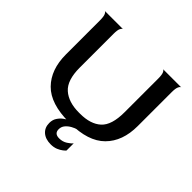

<svg xmlns="http://www.w3.org/2000/svg" viewBox="-196 -774 1126 1126"><g transform="rotate(45 367.5 -211.0)"><path d="M363 10Q211 10 140.5 -61.5Q70 -133 70 -259V-541Q70 -573 63.5 -586.5Q57 -600 50 -600H202Q195 -599 188.5 -586Q182 -573 182 -541V-261Q182 -156 230.5 -113.5Q279 -71 364 -71H375Q461 -71 507 -113Q553 -155 553 -261V-541Q553 -573 546.5 -586.5Q540 -600 533 -600H685Q678 -599 671.5 -585.5Q665 -572 665 -540V-259Q665 -133 593.5 -61.5Q522 10 373 10ZM380 178Q336 178 310.5 155.5Q285 133 285 95Q285 69 297 50.5Q309 32 325 20Q341 8 351 5H431Q414 9 395 19.5Q376 30 363 45.5Q350 61 350 82Q350 118 390 118Q418 118 440 104Q462 90 471 78V138Q468 142 455.5 152Q443 162 424 170Q405 178 380 178Z"/></g></svg>

Font: Red Rose
Style: Regular
Weight: 400
Designer: Jaikishan Patel
Version: Version 2.000; ttfautohint (v1.8.3)